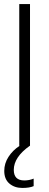

<svg xmlns="http://www.w3.org/2000/svg" viewBox="-20 -719 244 947"><path d="M146 162V199Q126 208 90 208Q52 208 26.5 186.5Q1 165 1 124Q1 87 22 54.5Q43 22 77 0H75V-699H128V0H127Q48 56 48 119Q48 171 100 171Q124 171 146 162Z"/></svg>

Font: Prompt ExtraLight
Style: Regular
Weight: 275
Designer: Katatrad Team
Foundry: CadsonDemak
Version: Version 1.001